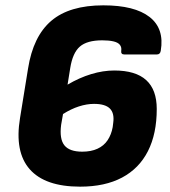

<svg xmlns="http://www.w3.org/2000/svg" viewBox="-20 -687 636 719"><path d="M367 -667Q484 -667 540 -623.5Q596 -580 582 -497Q580 -483 567 -483H446Q432 -483 434 -497Q436 -510 429 -519Q422 -528 405 -532Q388 -536 363 -536Q306 -536 279 -512.5Q252 -489 243 -432L233 -370Q277 -396 321.5 -409.5Q366 -423 408 -423Q488 -423 527.5 -387Q567 -351 567 -279Q567 -186 534 -121Q501 -56 437 -22Q373 12 280 12Q149 12 91.5 -53Q34 -118 55 -245L85 -430Q104 -551 172 -609Q240 -667 367 -667ZM332 -298Q305 -298 275.5 -288.5Q246 -279 216 -260L209 -220Q202 -167 221 -143Q240 -119 288 -119Q321 -119 345 -130Q369 -141 383 -162Q397 -183 402 -211L404 -227Q409 -263 391.5 -280.5Q374 -298 332 -298Z"/></svg>

Font: Sofia Sans Black
Style: Italic
Weight: 900
Italic angle: -9°
Version: Version 4.100-B